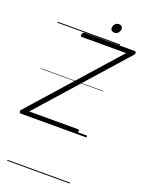

<svg xmlns="http://www.w3.org/2000/svg" viewBox="-339 -1330 1484 1960"><g transform="rotate(20 403.0 -350.5)"><path d="M-35 0Q-42 0 -46 -6Q-50 -12 -50 -20.5Q-50 -29 -44 -36L766 -948H285Q275 -948 272 -954Q269 -960 273 -973Q277 -986 283.5 -992Q290 -998 299 -998H841Q852 -998 855.5 -985Q859 -972 849 -961L40 -50H570Q581 -50 583 -44Q585 -38 582 -25Q579 -12 572.5 -6Q566 0 556 0ZM581 -1103Q563 -1103 551.5 -1111.5Q540 -1120 540 -1139Q540 -1162 555 -1181.5Q570 -1201 598 -1201Q615 -1201 626.5 -1192Q638 -1183 638 -1165Q638 -1141 623.5 -1122Q609 -1103 581 -1103ZM0 490H680V500H0ZM0 -20H680V0H0ZM0 -505H680V-500H0ZM0 -1010H680V-1000H0Z"/></g></svg>

Font: Playwrite AU TAS Guides
Style: Regular
Weight: 400
Designer: Veronika Burian, José Scaglione
Foundry: TypeTogether
Version: Version 1.003